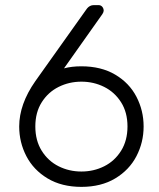

<svg xmlns="http://www.w3.org/2000/svg" viewBox="-20 -720 622 750"><path d="M298 10Q221 10 166 -23Q111 -56 83 -110Q55 -164 55 -226Q55 -313 118 -403L315 -680Q316 -682 320.5 -687.5Q325 -693 331.5 -696.5Q338 -700 346 -700H365Q374 -700 379.5 -693.5Q385 -687 385 -678Q385 -673 380 -665L230 -453Q260 -461 298 -461Q375 -461 430 -428.5Q485 -396 513 -342Q541 -288 541 -226Q541 -164 513 -110Q485 -56 430 -23Q375 10 298 10ZM298 -50Q346 -50 387 -70.5Q428 -91 453 -131Q478 -171 478 -226Q478 -281 453 -320.5Q428 -360 387 -380.5Q346 -401 298 -401Q250 -401 209 -380.5Q168 -360 143 -320.5Q118 -281 118 -226Q118 -171 143 -131Q168 -91 209 -70.5Q250 -50 298 -50Z"/></svg>

Font: Rubik AZ
Style: Regular
Weight: 300
Designer: Hubert and Fischer
Foundry: Hubert & Fischer
Version: Version 2.000